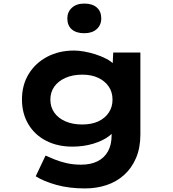

<svg xmlns="http://www.w3.org/2000/svg" viewBox="-20 -825 966 1075"><path d="M456 230Q366 230 295 210Q224 190 180 162L235 46Q257 56 286.5 68Q316 80 353 88.5Q390 97 435 97Q488 97 526 78Q564 59 584.5 22.5Q605 -14 605 -69V-129L636 -124Q628 -92 592.5 -64.5Q557 -37 502.5 -20.5Q448 -4 385 -4Q302 -4 238 -37Q174 -70 138.5 -130Q103 -190 103 -268Q103 -349 140.5 -410.5Q178 -472 244 -507Q310 -542 395 -542Q420 -542 451.5 -536.5Q483 -531 515.5 -520.5Q548 -510 576 -495.5Q604 -481 621.5 -461Q639 -441 641 -419L608 -411L614 -531H766V-72Q766 3 741.5 60Q717 117 674.5 155Q632 193 576 211.5Q520 230 456 230ZM440 -128Q493 -128 530.5 -145.5Q568 -163 589 -194.5Q610 -226 610 -267Q610 -309 589 -340Q568 -371 530.5 -389Q493 -407 440 -407Q387 -407 346.5 -389Q306 -371 284 -340Q262 -309 262 -267Q262 -226 284 -194.5Q306 -163 346.5 -145.5Q387 -128 440 -128ZM452 -639Q407 -639 382 -660.5Q357 -682 357 -722Q357 -758 382.5 -781.5Q408 -805 452 -805Q497 -805 522 -783Q547 -761 547 -722Q547 -685 521.5 -662Q496 -639 452 -639Z"/></svg>

Font: Lexend Peta
Style: Bold
Weight: 700
Designer: Bonnie Shaver-Troup, Thomas Jockin
Foundry: Lexend
Version: Version 1.007